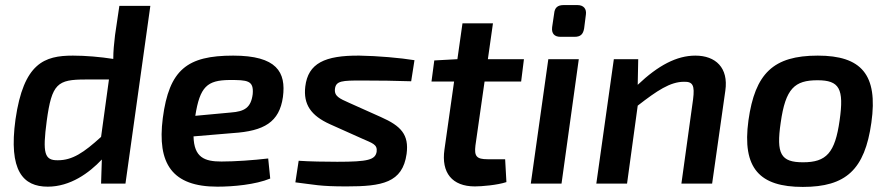

<svg xmlns="http://www.w3.org/2000/svg" viewBox="-20 -723 3502 756"><path d="M450 -700 433 -585C429 -551 426 -522 426 -491C375 -499 317 -504 267 -504C155 -504 73 -475 41 -253C13 -50 71 12 168 12C257 12 331 -42 381 -95L378 0H474L572 -700ZM164 -247C184 -394 206 -410 317 -410H409L378 -184C310 -122 265 -92 208 -92C155 -91 147 -119 164 -247Z M898 -504C717 -504 646 -449 621 -258C598 -78 658 12 836 12C898 12 986 4 1044 -20L1036 -99C977 -92 904 -87 852 -87C785 -87 744 -103 742 -186L897 -199C1020 -207 1080 -242 1094 -341C1107 -439 1070 -504 898 -504ZM975 -352C968 -299 943 -284 889 -280L749 -267C767 -382 796 -407 883 -408C954 -408 980 -407 975 -352Z M1395 -504C1259 -505 1193 -474 1182 -382C1174 -312 1204 -268 1279 -234L1404 -178C1446 -159 1467 -155 1463 -125C1457 -94 1430 -86 1308 -86C1264 -86 1196 -87 1156 -90L1143 -5C1219 4 1237 11 1344 11C1484 11 1565 -3 1581 -117C1591 -193 1559 -227 1480 -262L1355 -318C1317 -335 1295 -344 1299 -374C1303 -405 1329 -406 1403 -406C1477 -406 1536 -405 1599 -403L1612 -486C1557 -495 1466 -503 1395 -504Z M1888 -402H2032L2043 -490H1901L1921 -631H1801L1781 -490L1690 -485L1679 -402H1768L1730 -134C1717 -43 1760 11 1850 11C1876 11 1938 6 1974 -6L1969 -96H1900C1856 -96 1847 -108 1852 -150Z M2254 -703H2199C2175 -703 2164 -692 2162 -670L2154 -616C2151 -591 2163 -578 2187 -578H2242C2266 -578 2276 -588 2280 -611L2287 -666C2290 -688 2278 -703 2254 -703ZM2259 -490H2139L2070 0H2191Z M2718 -504C2645 -504 2572 -466 2491 -389L2493 -490H2397L2328 0H2449L2491 -307C2567 -366 2619 -401 2673 -401C2708 -402 2716 -387 2709 -332L2663 0H2784L2836 -366C2849 -456 2798 -504 2718 -504Z M3200 -504C3025 -504 2953 -434 2927 -249C2901 -59 2972 13 3141 13C3311 13 3385 -55 3411 -240C3438 -430 3371 -504 3200 -504ZM3199 -407C3285 -407 3304 -374 3286 -249C3268 -121 3234 -84 3142 -84C3054 -84 3036 -117 3054 -240C3073 -375 3109 -407 3199 -407Z"/></svg>

Font: Exo 2 Semi Bold
Style: Italic
Weight: 600
Italic angle: -8°
Designer: Natanael Gama
Version: Version 1.001;PS 001.001;hotconv 1.0.88;makeotf.lib2.5.64775